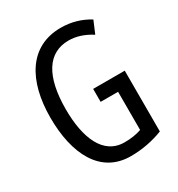

<svg xmlns="http://www.w3.org/2000/svg" viewBox="-174 -838 894 963"><g transform="rotate(-30 272.5 -357.0)"><path d="M308 -377V-302H409V-81C381 -71 348 -66 311 -66C188 -66 138 -192 138 -357C138 -547 202 -649 322 -649C366 -649 409 -635 453 -607L483 -678C435 -708 380 -724 320 -724C138 -724 50 -572 50 -359C50 -148 129 10 304 10C369 10 432 -2 491 -25V-377Z"/></g></svg>

Font: Noto Sans Gurmukhi UI ExtraCondensed
Style: Regular
Weight: 400
Width: 2
Designer: Jelle Bosma - Monotype Design Team
Foundry: Monotype Imaging Inc.
Version: Version 2.004